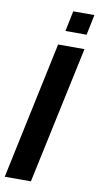

<svg xmlns="http://www.w3.org/2000/svg" viewBox="-100 -904 489 947"><g transform="rotate(10 144.5 -431.0)"><path d="M-4 0 142 -688H274L127 0ZM166 -760 187 -862H293L272 -760Z"/></g></svg>

Font: Saira Condensed
Style: Bold Italic
Weight: 700
Width: 3
Italic angle: -12°
Designer: Hector Gatti with collaboration of the Omnibus-Type team
Foundry: Omnibus-Type
Version: Version 1.101